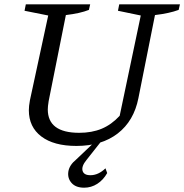

<svg xmlns="http://www.w3.org/2000/svg" viewBox="-20 -668 856 892"><path d="M335 10Q230 10 172 -34Q114 -78 114 -156Q114 -175 119 -202L204 -596L94 -618L100 -648H399L393 -622Q353 -606 286 -598L206 -198Q204 -185 203 -176Q202 -167 202 -160Q202 -51 348 -51Q407 -51 452.5 -70Q498 -89 536 -130L634 -596L528 -618L534 -648H816L810 -622Q767 -606 700 -598L623 -212Q602 -106 527 -48Q452 10 335 10ZM371 204Q332 204 312.5 182Q293 160 297.5 129.5Q302 99 334 73L432 -20H457L382 75Q358 104 363.5 125Q369 146 400 146Q437 146 470 114L478 136Q460 168 432 186Q404 204 371 204Z"/></svg>

Font: Piazzolla SC
Style: Italic
Weight: 400
Italic angle: -11.3°
Designer: Juan Pablo del Peral
Foundry: Huerta Tipografica
Version: Version 1.330